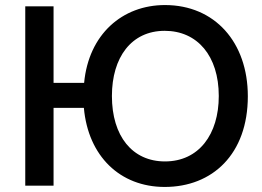

<svg xmlns="http://www.w3.org/2000/svg" viewBox="-20 -735 1037 760"><path d="M632 5C821 5 961 -125 961 -354C961 -568 830 -715 633 -715C464 -715 331 -599 313 -407H192V-710H80V0H192V-308H312C329 -117 455 5 632 5ZM633 -96C504 -96 423 -196 423 -355C423 -508 500 -613 632 -613C761 -613 846 -514 846 -355C846 -203 767 -96 633 -96Z"/></svg>

Font: FIGSv2-sans-serif SemiBold
Style: Regular
Weight: 600
Designer: Matt McInerney, Pablo Impallari, Rodrigo Fuenzalida,Mirko Velimirovic
Foundry: Matt McInerney, Pablo Impallari, Rodrigo Fuenzalida
Version: Version 4.021;hotconv 1.0.109;makeotfexe 2.5.65596